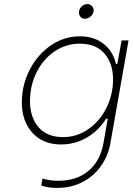

<svg xmlns="http://www.w3.org/2000/svg" viewBox="-20 -722 650 941"><path d="M182 187 188 153Q224 164 266 164Q355 164 413 116Q471 68 487 -20L508 -140H500Q463 -81 405 -47.5Q347 -14 279 -14Q191 -14 139 -71Q87 -128 87 -220Q87 -306 126 -381Q165 -456 230 -500Q295 -544 371 -544Q442 -544 488.5 -506.5Q535 -469 548 -409H555L576 -524H610L521 -20Q510 42 474.5 92Q439 142 384 170.5Q329 199 260 199Q213 199 182 187ZM534 -334Q534 -410 492.5 -459Q451 -508 371 -508Q304 -508 248 -470.5Q192 -433 159.5 -368Q127 -303 127 -226Q127 -148 168.5 -99Q210 -50 290 -50Q356 -50 412 -88.5Q468 -127 501 -192Q534 -257 534 -334ZM367 -661Q367 -677 379.5 -689.5Q392 -702 408 -702Q421 -702 430 -693Q439 -684 439 -672Q439 -656 426 -643Q413 -630 396 -630Q383 -630 375 -639Q367 -648 367 -661Z"/></svg>

Font: Be Vietnam Thin
Style: Italic
Weight: 250
Italic angle: -9°
Designer: Gabriel Lam
Foundry: TypeRant
Version: Version 3.000